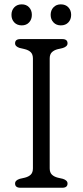

<svg xmlns="http://www.w3.org/2000/svg" viewBox="-20 -884 389 904"><path d="M214 -91.5Q214 -72 224.2 -62Q234.5 -52 252 -47.5L276 -42Q298 -35 298 -20Q298 0 273 0H76.5Q51 0 51 -20Q51 -35 73 -42L97 -47.5Q115 -52 125 -62Q135 -72 135 -91.5V-608.5Q135 -628 125 -638Q115 -648 97 -652.5L73 -658Q51 -665 51 -680Q51 -700 76.5 -700H273Q298 -700 298 -680Q298 -665 276 -658L252 -652.5Q234.5 -648 224.2 -638Q214 -628 214 -608.5ZM82.5 -764.5Q60.5 -764.5 47.2 -778.5Q34 -792.5 34 -814Q34 -835.5 47.2 -849.5Q60.5 -863.5 82.5 -863.5Q104 -863.5 117 -849.5Q130 -835.5 130 -814Q130 -792.5 117 -778.5Q104 -764.5 82.5 -764.5ZM266.5 -764.5Q245 -764.5 231.8 -778.5Q218.5 -792.5 218.5 -814Q218.5 -835.5 231.8 -849.5Q245 -863.5 266.5 -863.5Q288.5 -863.5 301.8 -849.5Q315 -835.5 315 -814Q315 -792.5 301.8 -778.5Q288.5 -764.5 266.5 -764.5Z"/></svg>

Font: Fraunces 9pt S100 Light
Style: Regular
Weight: 300
Version: Version 1.000; ttfautohint (v1.8.3)